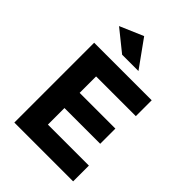

<svg xmlns="http://www.w3.org/2000/svg" viewBox="-267 -1068 1189 1189"><g transform="rotate(45 327.0 -473.5)"><path d="M590 -699V-560H242V-416H555V-283H242V-138H601V0H86V-699ZM404 -769H261L122 -881L276 -947Z"/></g></svg>

Font: Montserrat_am3
Style: Bold
Weight: 700
Designer: Julieta Ulanovsky
Foundry: Julieta Ulanovsky. Armenina letters added by Vahan Hovhannisyan
Version: Version 2.001